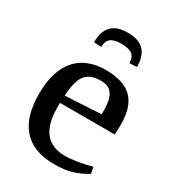

<svg xmlns="http://www.w3.org/2000/svg" viewBox="-175 -805 826 914"><g transform="rotate(30 238.0 -348.0)"><path d="M258 -707Q318 -707 347 -677Q376 -647 376 -587L336 -585Q336 -617 317 -631.5Q298 -646 257 -646Q217 -646 199 -631.5Q181 -617 181 -585L140 -587Q140 -647 169 -677Q198 -707 258 -707ZM266 11Q205 11 161.5 -6.5Q118 -24 90 -57.5Q62 -91 49 -137.5Q36 -184 36 -243Q36 -310 51.5 -358.5Q67 -407 95.5 -438.5Q124 -470 164.5 -485.5Q205 -501 255 -501Q354 -501 400.5 -455Q447 -409 447 -311Q447 -304 446.5 -294.5Q446 -285 446 -275.5Q446 -266 444 -256H144V-227Q144 -168 161 -128Q178 -88 210.5 -68.5Q243 -49 288 -49Q319 -49 358 -55.5Q397 -62 434 -72L441 -37Q402 -13 361.5 -1Q321 11 266 11ZM146 -297 343 -308V-330Q343 -367 335 -393Q327 -419 309 -432Q291 -445 261 -445Q220 -445 195.5 -429.5Q171 -414 160 -381.5Q149 -349 146 -297Z"/></g></svg>

Font: Manuale Medium
Style: Regular
Weight: 500
Designer: Eduardo Tunni / Pablo Cosgaya
Foundry: Eduardo Tunni / Pablo Cosgaya
Version: Version 1.002